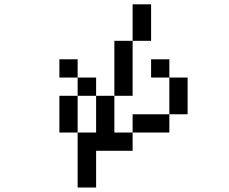

<svg xmlns="http://www.w3.org/2000/svg" viewBox="-20 -712 1040 873"><path d="M667 -359.4V-442.4H750V-359.4ZM250 -359.4V-442.4H333V-359.4ZM250 -109.4V-276.4H333V-359.4H417V-276.4H333V-109.4H417V-276.4H500V-109.4H583V-26.4H417V140.6H333V-109.4ZM750 -359.4H833V-192.4H750ZM750 -192.4V-109.4H583V-192.4ZM583 -526.4V-276.4H500V-526.4ZM583 -526.4V-692.4H667V-526.4Z"/></svg>

Font: KH Dot kagurazaka 12
Style: Regular
Weight: 400
Designer: Original version for X68000 by Keitarou Hiraki (http://hp.vector.co.jp/authors/VA000874/) / TrueType conversion by Homem
Version: Version 1.00.20150527